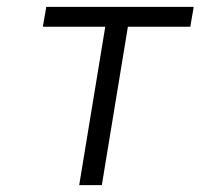

<svg xmlns="http://www.w3.org/2000/svg" viewBox="-20 -540 640 560"><path d="M211 0 287 -462H105L115 -520H545L535 -462H353L277 0Z"/></svg>

Font: Iosevka Aile Light Oblique
Style: Regular
Weight: 300
Italic angle: -9°
Designer: Belleve Invis
Foundry: Belleve Invis
Version: Version 31.1.0; ttfautohint (v1.8.4)